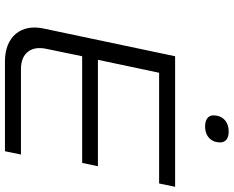

<svg xmlns="http://www.w3.org/2000/svg" viewBox="-102 -818 921 756"><g transform="rotate(90 358.0 -440.5)"><path d="M202 -670 93 -153C73 -62 126 0 222 0H576L589 -63H252C192 -63 159 -101 173 -164L202 -304H622L635 -366H216L267 -607H703L716 -670ZM436 -833C430 -806 444 -788 479 -788C512 -788 534 -806 540 -833V-835C546 -863 532 -881 499 -881C464 -881 442 -863 436 -835Z"/></g></svg>

Font: LT Wave Light
Style: Italic
Weight: 300
Designer: Daniel Lyons
Version: Version 2.5 (Glyphs App)